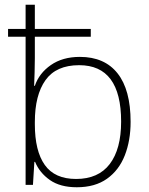

<svg xmlns="http://www.w3.org/2000/svg" viewBox="-20 -780 630 810"><path d="M304 10Q234 10 190.5 -20.5Q147 -51 128 -97H125L119 0H88V-625H14V-658H88V-760H127V-658H363V-625H127V-535Q127 -509 126 -475Q125 -441 124 -418H127Q145 -471 194.5 -505.5Q244 -540 317 -540Q421 -540 476 -470.5Q531 -401 531 -266Q531 -187 506.5 -124.5Q482 -62 431.5 -26Q381 10 304 10ZM301 -25Q395 -25 443 -88Q491 -151 491 -267Q491 -505 314 -505Q217 -505 172 -442Q127 -379 127 -265V-256Q127 -143 169 -84Q211 -25 301 -25Z"/></svg>

Font: Noto Sans ExtraLight
Style: Regular
Weight: 200
Designer: Monotype Design Team
Foundry: Monotype Imaging Inc.
Version: Version 2.007